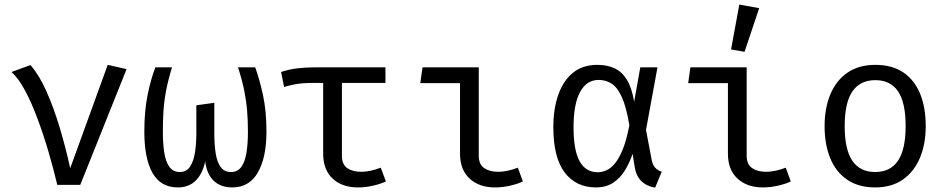

<svg xmlns="http://www.w3.org/2000/svg" viewBox="-20 -828 4240 860"><path d="M236.5 0Q220 -70.5 197.5 -147.2Q175 -224 148.5 -295.2Q122 -366.5 92.5 -422Q63 -477.5 31.5 -505.5L116.5 -536.5Q155.5 -492 188 -419Q220.5 -346 247.2 -257.2Q274 -168.5 294.5 -74.5L462.5 -537.5L547 -518.5L339.5 0Z M1123 -526.5Q1141.5 -476.5 1157.5 -404.5Q1173.5 -332.5 1173.5 -238.5Q1173.5 -122.5 1135 -55.5Q1096.5 11.5 1020.5 11.5Q969 11.5 937.8 -17.8Q906.5 -47 899 -105Q887.5 -49.5 856.5 -19Q825.5 11.5 776.5 11.5Q700 11.5 663.2 -53.2Q626.5 -118 626.5 -238.5Q626.5 -332.5 641.5 -404.8Q656.5 -477 676 -526.5H750.5Q733 -469.5 724 -422Q715 -374.5 712.2 -330.5Q709.5 -286.5 709.5 -238.5Q709.5 -185.5 715.8 -144.5Q722 -103.5 738.8 -80.5Q755.5 -57.5 785.5 -57.5Q815.5 -57.5 831.5 -82Q847.5 -106.5 853.5 -146Q859.5 -185.5 859.5 -230.5V-356.5L940 -367.5V-230Q940 -179.5 946.2 -140.5Q952.5 -101.5 968.5 -79.5Q984.5 -57.5 1014.5 -57.5Q1044.5 -57.5 1061 -80.5Q1077.5 -103.5 1084 -144.5Q1090.5 -185.5 1090.5 -238.5Q1090.5 -286 1087 -330.2Q1083.5 -374.5 1074 -422.2Q1064.5 -470 1046 -526.5Z M1706.5 -526.5V-456.5H1382.5Q1358 -456.5 1339 -455.2Q1320 -454 1300.2 -450.2Q1280.5 -446.5 1252.5 -438.5L1239 -505.5Q1274 -517.5 1311.8 -522Q1349.5 -526.5 1394.5 -526.5ZM1511.5 -472.5V-130Q1511.5 -91.5 1535.5 -75Q1559.5 -58.5 1597.5 -58.5Q1618.5 -58.5 1641.2 -63.5Q1664 -68.5 1685.5 -77L1708.5 -15.5Q1690.5 -6 1654.8 2.8Q1619 11.5 1583.5 11.5Q1512 11.5 1469.8 -28.2Q1427.5 -68 1427.5 -139.5V-472.5Z M2040.5 -455.5H1862.5L1872.5 -526.5H2124.5V-130Q2124.5 -91.5 2149 -75Q2173.5 -58.5 2211.5 -58.5Q2232.5 -58.5 2255.2 -63.5Q2278 -68.5 2299.5 -77L2322 -15.5Q2304.5 -6 2268.8 2.8Q2233 11.5 2197 11.5Q2126 11.5 2083.2 -28.2Q2040.5 -68 2040.5 -139.5Z M2655 -537.5Q2699.5 -537.5 2732.5 -522.2Q2765.5 -507 2787.8 -471Q2810 -435 2820.5 -372.5L2848 -526.5H2925L2873.5 -246L2899.5 -109.5Q2904 -88.5 2914.2 -77.2Q2924.5 -66 2944 -58.5L2914.5 12.5Q2877 6.5 2853 -16.5Q2829 -39.5 2822.5 -82.5L2813.5 -139Q2800 -98.5 2778.8 -64.2Q2757.5 -30 2726 -9.2Q2694.5 11.5 2649.5 11.5Q2560 11.5 2509.2 -55.5Q2458.5 -122.5 2458.5 -258.5Q2458.5 -340 2480.5 -403Q2502.5 -466 2546 -501.8Q2589.5 -537.5 2655 -537.5ZM2661.5 -470Q2607.5 -470 2578.2 -415.8Q2549 -361.5 2549 -258.5Q2549 -154 2576.5 -105.2Q2604 -56.5 2657.5 -56.5Q2676 -56.5 2695.5 -64.8Q2715 -73 2733.8 -95.2Q2752.5 -117.5 2769.5 -159Q2786.5 -200.5 2799 -267Q2785.5 -348 2765.8 -392Q2746 -436 2720.2 -453Q2694.5 -470 2661.5 -470Z M3240.5 -455.5H3062.5L3072.5 -526.5H3324.5V-130Q3324.5 -91.5 3349 -75Q3373.5 -58.5 3411.5 -58.5Q3432.5 -58.5 3455.2 -63.5Q3478 -68.5 3499.5 -77L3522 -15.5Q3504.5 -6 3468.8 2.8Q3433 11.5 3397 11.5Q3326 11.5 3283.2 -28.2Q3240.5 -68 3240.5 -139.5ZM3291.5 -807.5 3380.5 -791.5 3315 -596 3254.5 -606.5Z M3901 -537.5Q3975.5 -537.5 4025.8 -503.8Q4076 -470 4101.2 -408.5Q4126.5 -347 4126.5 -263.5Q4126.5 -183 4100.5 -121Q4074.5 -59 4024.2 -23.8Q3974 11.5 3900 11.5Q3826 11.5 3775.5 -22.5Q3725 -56.5 3699.2 -118.2Q3673.5 -180 3673.5 -262.5Q3673.5 -344 3699.5 -406Q3725.5 -468 3776.2 -502.8Q3827 -537.5 3901 -537.5ZM3901 -469Q3833 -469 3798.2 -418.8Q3763.5 -368.5 3763.5 -262.5Q3763.5 -158.5 3797.8 -108Q3832 -57.5 3900 -57.5Q3968 -57.5 4002.2 -108Q4036.5 -158.5 4036.5 -263.5Q4036.5 -368.5 4002.5 -418.8Q3968.5 -469 3901 -469Z"/></svg>

Font: Fast_Mono
Style: Regular
Weight: 400
Monospace: yes
Designer: Carrois Corporate, Edenspiekermann AG, Nikita Prokopov
Foundry: Carrois Corporate, Edenspiekermann AG, Nikita Prokopov
Version: Version 5.002